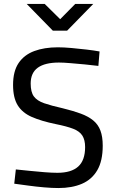

<svg xmlns="http://www.w3.org/2000/svg" viewBox="-20 -941 584 970"><path d="M275 9Q243 9 202.5 5.5Q162 2 122 -3.5Q82 -9 52 -13L60 -85Q90 -82 128.5 -78Q167 -74 205 -71Q243 -68 270 -68Q340 -68 375 -99.5Q410 -131 410 -198Q410 -234 396 -256Q382 -278 349.5 -290.5Q317 -303 262 -314Q189 -329 141 -350Q93 -371 69.5 -409Q46 -447 46 -512Q46 -581 74 -622.5Q102 -664 153 -683Q204 -702 272 -702Q302 -702 341 -698.5Q380 -695 418 -690.5Q456 -686 483 -681L477 -608Q447 -612 409 -615.5Q371 -619 335.5 -622Q300 -625 278 -625Q207 -625 171 -599Q135 -573 135 -519Q135 -476 151 -454Q167 -432 203 -419.5Q239 -407 297 -394Q350 -381 388 -367Q426 -353 451 -332.5Q476 -312 487.5 -281Q499 -250 499 -205Q499 -128 471.5 -81Q444 -34 394 -12.5Q344 9 275 9ZM247 -786 115 -921H206L284 -844L360 -921H451L319 -786Z"/></svg>

Font: Cairo Medium
Style: Regular
Weight: 500
Designer: Mohamed Gaber, Accademia di Belle Arti di Urbino
Foundry: Kief Type Foundry, Accademia di Belle Arti di Urbino
Version: Version 3.117